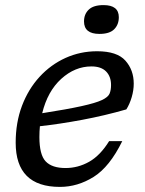

<svg xmlns="http://www.w3.org/2000/svg" viewBox="-20 -723 568 753"><path d="M459.5 -169.5Q410 -68.5 347.2 -29.2Q284.5 10 215 10Q41.5 10 41.5 -163.5Q41.5 -242.5 66.2 -308Q91 -373.5 135 -421.5Q179 -469.5 237 -495.8Q295 -522 361 -522Q439 -522 471.8 -485.2Q504.5 -448.5 504.5 -395Q504.5 -369 496.5 -341.8Q488.5 -314.5 475.5 -294Q390.5 -269.5 302.2 -253Q214 -236.5 136.5 -228Q134.5 -207.5 134.5 -185.5Q134.5 -116 159.2 -90Q184 -64 237 -64Q286 -64 329.5 -88.5Q373 -113 408 -169.5ZM338.5 -462.5Q274 -462.5 220.2 -413.8Q166.5 -365 145.5 -279Q244.5 -294.5 299.8 -306.8Q355 -319 379.5 -330.5Q404 -342 409.8 -356Q415.5 -370 415.5 -389.5Q415.5 -423 396 -442.8Q376.5 -462.5 338.5 -462.5ZM370 -590Q309.5 -590 309.5 -639Q309.5 -667.5 328 -685.2Q346.5 -703 386 -703Q446 -703 446 -655.5Q446 -626.5 427.8 -608.2Q409.5 -590 370 -590Z"/></svg>

Font: Newsreader Caption
Style: Italic
Weight: 400
Italic angle: -17°
Designer: Hugues Gentile
Foundry: Production Type
Version: Version 1.001